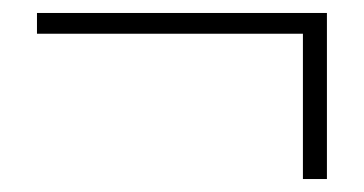

<svg xmlns="http://www.w3.org/2000/svg" viewBox="-20 -399 561 296"><path d="M447 -123V-347H37V-379H484V-123Z"/></svg>

Font: Noto Sans TC Thin Thin
Style: Regular
Weight: 250
Version: Version 2.004-H2;hotconv 1.0.118;makeotfexe 2.5.65603